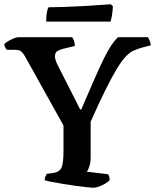

<svg xmlns="http://www.w3.org/2000/svg" viewBox="-33 -878 725 898"><path d="M402 0Q394 0 372 -2.5Q350 -5 320.5 -9Q291 -13 261 -18Q231 -23 207.5 -27.5Q184 -32 176 -35Q176 -44 179.5 -52.5Q183 -61 186 -65L215 -69Q246 -73 255 -95Q264 -117 264 -172V-291L83 -616Q74 -631 65.5 -638Q57 -645 37 -645H-1Q-4 -648 -8 -655Q-12 -662 -13 -671Q-8 -678 5 -685.5Q18 -693 31.5 -698.5Q45 -704 52 -704H304Q309 -699 313 -687.5Q317 -676 317 -663L263 -650Q247 -646 235.5 -639Q224 -632 224 -615Q224 -599 237 -573L342 -366H347Q384 -452 409.5 -510Q435 -568 453.5 -605.5Q472 -643 487.5 -666Q503 -689 519 -704H659Q663 -697 667.5 -686.5Q672 -676 672 -666L630 -655Q609 -649 591.5 -641Q574 -633 556 -614.5Q538 -596 515.5 -559.5Q493 -523 462.5 -462Q432 -401 391 -309V-144Q391 -118 385 -100Q379 -82 373 -75L473 -63Q475 -60 477.5 -52.5Q480 -45 480 -35Q465 -21 442.5 -10.5Q420 0 402 0ZM183 -777Q183 -804 186.5 -821.5Q190 -839 194 -844Q225 -844 267.5 -845.5Q310 -847 354 -849.5Q398 -852 433 -854.5Q468 -857 485 -858L495 -849Q494 -825 490.5 -805Q487 -785 484 -777Z"/></svg>

Font: Texturina 72pt
Style: Bold
Weight: 700
Designer: Guillermo Torres Carreño
Foundry: Omnibus-Type
Version: Version 1.002; ttfautohint (v1.8.3)